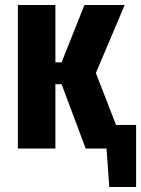

<svg xmlns="http://www.w3.org/2000/svg" viewBox="-20 -598 568 773"><path d="M420 155 402 -95H528V155ZM52 0V-578H203V-347H228L320 -578H482L366 -304L484 0H325L228 -259H203V0Z"/></svg>

Font: Oswald SemiBold
Style: Regular
Weight: 600
Designer: Vernon Adams
Foundry: Vernon Adams
Version: Version 4.100; ttfautohint (v1.8.1.43-b0c9)